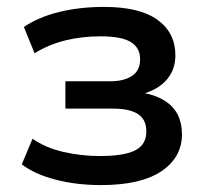

<svg xmlns="http://www.w3.org/2000/svg" viewBox="-20 -526 603 555"><path d="M272 9Q200 9 139.5 -7Q79 -23 43 -51L74 -125Q111 -99 162.5 -87Q214 -75 269 -75Q339 -75 371 -91.5Q403 -108 403 -146Q403 -181 378.5 -196.5Q354 -212 308 -212H169V-291H298Q338 -291 361.5 -306.5Q385 -322 385 -355Q385 -388 358 -404.5Q331 -421 271 -421Q216 -421 168 -409Q120 -397 80 -372L49 -448Q92 -477 151.5 -491.5Q211 -506 281 -506Q384 -506 435.5 -468.5Q487 -431 487 -366Q487 -326 463.5 -297.5Q440 -269 397 -256V-257Q433 -250 457.5 -234Q482 -218 494 -194Q506 -170 506 -138Q506 -71 446.5 -31Q387 9 272 9Z"/></svg>

Font: Nunito Sans 8pt SemiBold
Style: Regular
Weight: 600
Version: Version 3.101;gftools[0.9.27]